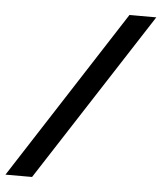

<svg xmlns="http://www.w3.org/2000/svg" viewBox="-67 -674 642 762"><g transform="rotate(5 254.0 -293.0)"><path d="M-17 44 418 -630H525L89 44Z"/></g></svg>

Font: Alumni Sans Thin Black
Style: Italic
Weight: 900
Italic angle: -8°
Version: Version 1.016